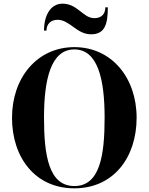

<svg xmlns="http://www.w3.org/2000/svg" viewBox="-20 -1017 810 1047"><path d="M293 -909C362 -909 397 -830 476.5 -830C550.5 -830 568 -882.5 568 -977H554.5C554.5 -940 532.5 -918 494.5 -918C432.5 -918 403.5 -997 321 -997C257 -997 220 -935 220 -850H233.5C233.5 -887 258.5 -909 293 -909ZM385.5 10C598 10 725 -157 725 -375C725 -593 588.5 -760 385.5 -760C182.5 -760 45.5 -593 45.5 -375C45.5 -157 172.5 10 385.5 10ZM385.5 -747.5C514.5 -747.5 550.5 -582 550.5 -375C550.5 -168 524.5 -2.5 385.5 -2.5C246.5 -2.5 220 -168 220 -375C220 -582 256.5 -747.5 385.5 -747.5Z"/></svg>

Font: Bodoni* 16pt
Style: Bold
Weight: 700
Version: Version 2.3